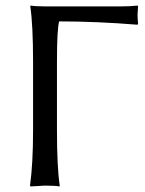

<svg xmlns="http://www.w3.org/2000/svg" viewBox="-20 -668 521 691"><path d="M185 -445V-200Q185 -66 195 0L194 3Q177 0 142 0L90 3L88 0Q99 -78 99 -200V-445Q99 -578 89 -645L90 -648Q108 -645 142 -645H415Q451 -645 475 -648L477 -645Q475 -617 475 -616Q475 -599 477 -583L475 -579Q327 -591 193 -591Q185 -564 185 -445Z"/></svg>

Font: Libertinus Sans
Style: Regular
Weight: 400
Designer: Philipp H. Poll
Foundry: Khaled Hosny
Version: Version 6.1